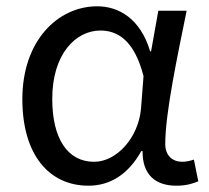

<svg xmlns="http://www.w3.org/2000/svg" viewBox="-20 -577 665 610"><path d="M261 13C331 13 388 -24 429 -97H433C432 -21 475 13 540 13C572 13 594 6 610 -1L596 -70C585 -66 571 -63 559 -63C529 -63 505 -82 505 -119C505 -218 544 -400 573 -543H483L460 -414H457C426 -518 357 -557 289 -557C164 -557 51 -448 51 -262C51 -84 137 13 261 13ZM279 -63C195 -63 146 -136 146 -263C146 -406 221 -480 299 -480C350 -480 406 -453 436 -335L428 -232C420 -140 351 -63 279 -63Z"/></svg>

Font: Source Han Sans CN Regular
Style: Regular
Weight: 400
Designer: Ryoko NISHIZUKA (kana & ideographs); Paul D. Hunt (Latin, Greek & Cyrillic); Wenlong ZHANG (bopomofo); Sandoll Communica
Foundry: Adobe Systems Incorporated
Version: Version 1.004;PS 1.004;hotconv 1.0.82;makeotf.lib2.5.63406